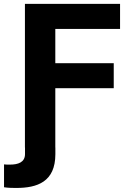

<svg xmlns="http://www.w3.org/2000/svg" viewBox="-41 -747 668 972"><path d="M85.6 0V33C85.6 75.3 49.7 86.3 9.9 86.3H5.7C-2.5 86.3 -12.8 86.3 -20.6 85.2V201C0.4 204.5 27.7 204.5 41.5 204.5C147 204.5 239.3 174 239.3 33.4V0H239V-300.4H534.8V-427.2H239V-600.5H566.8V-727.3H85.2V0Z"/></svg>

Font: Karasuma Gothic
Style: Bold
Weight: 700
Designer: Rasmus Andersson / Ryoko Nishizuka
Foundry: Genbu
Version: Version 1.00